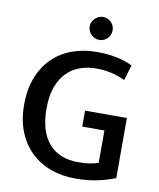

<svg xmlns="http://www.w3.org/2000/svg" viewBox="-91 -891 803 972"><g transform="rotate(10 311.0 -405.0)"><path d="M360 -640Q470 -640 544 -603L520 -524Q484 -541 447.5 -549Q411 -557 372 -557Q329 -557 290.5 -544Q252 -531 222.5 -502Q193 -473 175.5 -427Q158 -381 158 -314Q158 -197 211 -135.5Q264 -74 361 -74Q395 -74 419.5 -77.5Q444 -81 466 -89V-255H352V-337H567V-28Q527 -12 477 -1Q427 10 360 10Q294 10 236 -11Q178 -32 135 -73Q92 -114 67.5 -174.5Q43 -235 43 -314Q43 -393 67 -454Q91 -515 133.5 -556.5Q176 -598 234 -619Q292 -640 360 -640ZM301 -762Q301 -785 319 -802.5Q337 -820 360 -820Q385 -820 402 -802.5Q419 -785 419 -762Q419 -737 402 -719.5Q385 -702 360 -702Q337 -702 319 -719.5Q301 -737 301 -762Z"/></g></svg>

Font: Mukta Malar Medium
Style: Regular
Weight: 500
Designer: Aadarsh Rajan, Girish Dalvi, Yashodeep Gholap
Foundry: Ek Type
Version: Version 2.538;PS 1.000;hotconv 16.6.51;makeotf.lib2.5.65220;